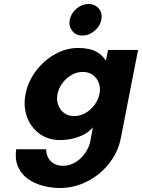

<svg xmlns="http://www.w3.org/2000/svg" viewBox="-20 -691 711 961"><path d="M281 250Q236 250 193.5 238.5Q151 227 118.5 203.5Q86 180 70 143Q54 106 61 56H211Q212 95 235.5 117Q259 139 295 139Q328 139 357 121.5Q386 104 406 75.5Q426 47 432 16L445 -54Q426 -31 398.5 -17Q371 -3 340.5 3.5Q310 10 282 10Q220 10 176.5 -22.5Q133 -55 114.5 -107.5Q96 -160 108 -221Q120 -282 159 -334.5Q198 -387 254 -419Q310 -451 372 -451Q400 -451 425.5 -445.5Q451 -440 472.5 -426Q494 -412 510 -387L521 -441H671L585 -1Q571 71 525.5 128Q480 185 415.5 217.5Q351 250 281 250ZM351 -110Q381 -110 408 -125.5Q435 -141 453.5 -166.5Q472 -192 478 -221Q484 -250 475 -275Q466 -300 445 -315.5Q424 -331 394 -331Q364 -331 337.5 -315.5Q311 -300 292.5 -275Q274 -250 268 -221Q262 -192 271 -166.5Q280 -141 300.5 -125.5Q321 -110 351 -110ZM393 -513Q360 -513 341.5 -536.5Q323 -560 329 -592Q336 -625 363 -648Q390 -671 423 -671Q455 -671 474.5 -648Q494 -625 487 -592Q481 -560 453 -536.5Q425 -513 393 -513Z"/></svg>

Font: Teachers
Style: Italic
Weight: 400
Italic angle: -11°
Designer: Alfredo Marco Pradil, Chank Diesel
Version: Version 1.001